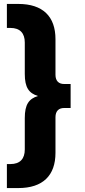

<svg xmlns="http://www.w3.org/2000/svg" viewBox="-20 -762 431 976"><path d="M306 -335C279 -335 262 -350 262 -382V-563C262 -678 198 -742 73 -742H15V-620H33C82 -620 106 -593 106 -546V-386C106 -317 127 -288 173 -274C127 -260 106 -231 106 -162V-2C106 45 82 72 33 72H15V194H73C198 194 262 130 262 15V-166C262 -198 279 -213 306 -213H339V-335Z"/></svg>

Font: Montserrat Lite
Style: Bold
Weight: 700
Designer: Julieta Ulanovsky
Foundry: Julieta Ulanovsky
Version: Version 7.200;PS 007.200;hotconv 1.0.88;makeotf.lib2.5.64775